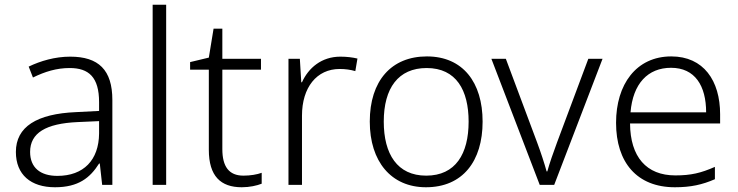

<svg xmlns="http://www.w3.org/2000/svg" viewBox="-20 -780 3114 810"><path d="M276 -541C212 -541 151 -523 101 -499L119 -453C170 -478 219 -493 274 -493C355 -493 398 -454 398 -349V-312L301 -307C135 -300 47 -245 47 -139C47 -43 110 10 212 10C311 10 360 -30 398 -90H401L411 0H454V-358C454 -485 396 -541 276 -541ZM308 -265 398 -269V-217C397 -105 333 -38 222 -38C150 -38 107 -73 107 -139C107 -219 173 -259 308 -265Z M681 0V-760H624V0Z M1007 -39C946 -39 918 -77 918 -151V-486H1081V-532H918V-659H881L861 -537L782 -518V-486H861V-148C861 -37 911 10 1000 10C1033 10 1064 3 1084 -5V-51C1065 -44 1037 -39 1007 -39Z M1416 -541C1336 -541 1281 -493 1254 -433H1251L1245 -532H1197V0H1254V-292C1254 -411 1316 -489 1413 -489C1437 -489 1458 -486 1479 -480L1488 -533C1467 -538 1442 -541 1416 -541Z M2016 -267C2016 -432 1933 -542 1781 -542C1631 -542 1540 -439 1540 -267C1540 -99 1630 10 1777 10C1932 10 2016 -100 2016 -267ZM1599 -267C1599 -408 1660 -493 1780 -493C1905 -493 1957 -399 1957 -267C1957 -131 1902 -39 1778 -39C1656 -39 1599 -130 1599 -267Z M2257 0H2318L2522 -532H2462L2330 -179C2314 -136 2298 -90 2289 -57H2286C2277 -90 2262 -136 2246 -179L2114 -532H2053Z M2812 -542C2664 -542 2579 -424 2579 -262C2579 -95 2667 10 2827 10C2895 10 2943 -1 2996 -24V-76C2937 -50 2895 -40 2829 -40C2707 -40 2639 -118 2638 -259H3018V-298C3018 -440 2948 -542 2812 -542ZM2811 -494C2912 -494 2959 -418 2959 -306H2640C2650 -427 2713 -494 2811 -494Z"/></svg>

Font: Noto Sans Sinhala UI Light
Style: Regular
Weight: 300
Designer: Jelle Bosma - Monotype Design Team
Foundry: Monotype Imaging Inc.
Version: Version 2.006